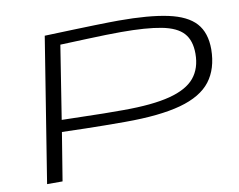

<svg xmlns="http://www.w3.org/2000/svg" viewBox="-77 -813 1142 917"><g transform="rotate(-10 493.5 -355.0)"><path d="M80 0 192 -700Q278 -703 337 -705Q396 -707 436.5 -708Q477 -709 504 -709.5Q531 -710 552 -710Q699 -710 790 -690.5Q881 -671 922.5 -625Q964 -579 964 -498Q963 -404 917 -344Q871 -284 769 -256Q667 -228 499 -228Q445 -228 399.5 -228.5Q354 -229 305.5 -230Q257 -231 193 -233L155 0ZM258 -645 202 -290Q265 -289 313 -287.5Q361 -286 405.5 -285.5Q450 -285 500 -285Q642 -285 726.5 -307Q811 -329 848.5 -374.5Q886 -420 886 -491Q886 -555 854 -590.5Q822 -626 749 -640Q676 -654 554 -654Q518 -654 479.5 -653Q441 -652 388 -650Q335 -648 258 -645Z"/></g></svg>

Font: Georama ExtraExtended Light
Style: Italic
Weight: 300
Width: 8
Italic angle: -9°
Designer: Jean-Baptiste Levee
Foundry: Production Type
Version: Version 1.000